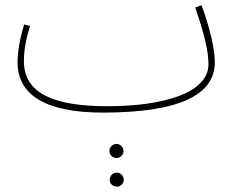

<svg xmlns="http://www.w3.org/2000/svg" viewBox="-20 -403 909 723"><path d="M366 21C663 21 789 -49 789 -169C789 -221 768 -305 739 -383L715 -375C748 -278 765 -214 765 -161C765 -55 600 -3 385 -3C183 -3 70 -51 70 -173C70 -221 81 -266 93 -305L71 -311C58 -269 46 -214 46 -169C46 -39 163 21 366 21ZM419 192C433 192 445 180 445 166C445 151 433 139 419 139C404 139 392 151 392 166C392 180 404 192 419 192ZM420 300C434 300 446 288 446 274C446 259 434 247 420 247C405 247 393 259 393 274C393 288 405 300 420 300Z"/></svg>

Font: Noto Sans Arabic SemCond Thin
Style: Regular
Weight: 100
Width: 4
Designer: Monotype Design Team, Nadine Chahine, Nizar Qandah and Khaled Hosny
Foundry: Monotype Imaging Inc.
Version: Version 2.012